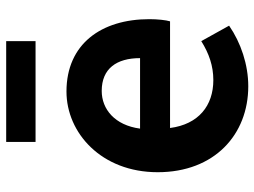

<svg xmlns="http://www.w3.org/2000/svg" viewBox="-121 -688 823 621"><g transform="rotate(-90 290.5 -377.5)"><path d="M322 14C392 14 463 -10 518 -48L468 -138C428 -113 388 -99 342 -99C259 -99 199 -147 187 -239H532C536 -252 539 -279 539 -306C539 -461 459 -574 305 -574C171 -574 44 -461 44 -279C44 -95 166 14 322 14ZM185 -336C196 -418 248 -460 307 -460C379 -460 413 -412 413 -336ZM142 -674H468V-769H142Z"/></g></svg>

Font: Noto Sans Japanese Bold
Style: Bold
Weight: 700
Designer: Ryoko NISHIZUKA (kana & ideographs); Paul D. Hunt (Latin, Greek & Cyrillic); Wenlong ZHANG (bopomofo); Sandoll Communica
Foundry: Adobe Systems Incorporated
Version: Version 1.000;PS 1;hotconv 1.0.78;makeotf.lib2.5.61930